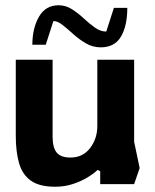

<svg xmlns="http://www.w3.org/2000/svg" viewBox="-20 -700 591 730"><path d="M190 10Q130 10 97.5 -13Q65 -36 52.5 -79.5Q40 -123 40 -184V-473H180V-180Q180 -139 195.5 -120Q211 -101 248 -101Q295 -101 322.5 -137Q350 -173 350 -221V-473H490V-161L511 -61L490 0H361V-49L351 -54Q338 -41 313.5 -26Q289 -11 257.5 -0.5Q226 10 190 10ZM363 -520Q333 -520 307 -535Q281 -550 259 -570Q237 -590 218 -605Q199 -620 183 -620L154 -530H103Q103 -592 128 -636Q153 -680 203 -680Q230 -680 253.5 -665Q277 -650 298.5 -630Q320 -610 341 -595Q362 -580 384 -580L413 -670H464Q464 -602 440 -561Q416 -520 363 -520Z"/></svg>

Font: Rowdies Light
Style: Regular
Weight: 300
Designer: Jaikishan Patel
Version: Version 1.000; ttfautohint (v1.8.3)